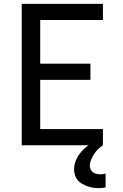

<svg xmlns="http://www.w3.org/2000/svg" viewBox="-20 -755 640 998"><path d="M93 0V-735H515V-651H189V-424H450V-340H189V-84H515V0ZM493 223Q478 223 463 220.5Q448 218 434 213Q420 208 407 200.5Q394 193 384 181.5Q374 170 369.5 155Q365 140 365 125Q365 96 379 69Q393 42 414 21.5Q435 1 461 -13.5Q487 -28 515 -36V0Q501 9 489.5 20.5Q478 32 469 46Q460 60 453.5 75.5Q447 91 447 107Q447 117 451.5 126Q456 135 464 141Q472 147 482 149Q492 151 502 151Q509 151 516 150Q523 149 529 147V219Q520 221 511 222Q502 223 493 223Z"/></svg>

Font: Iosevka Fixed Medium Extended
Style: Regular
Weight: 500
Width: 7
Monospace: yes
Designer: Belleve Invis
Foundry: Belleve Invis
Version: Version 24.1.1; ttfautohint (v1.8.4)